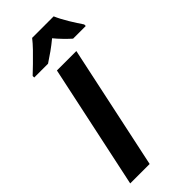

<svg xmlns="http://www.w3.org/2000/svg" viewBox="-291 -987 1041 1041"><g transform="rotate(-45 229.0 -467.0)"><path d="M25 0 177 -714H326L174 0ZM63 -774V-786Q83 -805 110 -831Q137 -857 163.5 -884.5Q190 -912 207 -934H372Q387 -899 412.5 -857Q438 -815 458 -786V-774H361Q344 -789 321.5 -812Q299 -835 282 -856Q253 -832 225.5 -812.5Q198 -793 169 -774Z"/></g></svg>

Font: Noto IKEA Latin
Style: Bold Italic
Weight: 700
Italic angle: -12°
Designer: Monotype Design Team
Foundry: Monotype Imaging Inc.
Version: Version 1.0